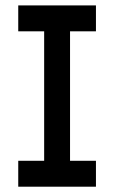

<svg xmlns="http://www.w3.org/2000/svg" viewBox="-20 -704 431 724"><path d="M341.8 -683.6V-585.9H244.1V-97.7H341.8V0H48.8V-97.7H146.5V-585.9H48.8V-683.6Z"/></svg>

Font: BabelStone Runic Dotted
Style: Regular
Weight: 400
Designer: Andrew West
Foundry: BabelStone
Version: Version 3.003 March 14, 2022